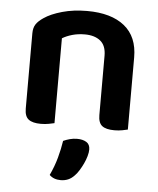

<svg xmlns="http://www.w3.org/2000/svg" viewBox="-52 -533 671 816"><g transform="rotate(5 283.5 -125.0)"><path d="M377 -305Q377 -348 352.5 -368Q328 -388 286 -388Q257 -388 232.5 -381Q208 -374 190 -363V-1Q181 1 166 4Q151 7 132 7Q97 7 80 -6Q63 -19 63 -52V-373Q63 -397 73 -412Q83 -427 104 -441Q133 -461 181 -474.5Q229 -488 287 -488Q390 -488 446.5 -442.5Q503 -397 503 -309V-1Q495 1 479.5 4Q464 7 446 7Q410 7 393.5 -6Q377 -19 377 -52ZM296 212Q283 226 268.5 232Q254 238 237 238Q207 238 189 220Q207 182 217.5 143.5Q228 105 233 71Q246 65 261 61Q276 57 292 57Q316 57 331.5 66.5Q347 76 347 98Q347 110 342.5 126Q338 142 330.5 158Q323 174 314 188.5Q305 203 296 212Z"/></g></svg>

Font: Baloo Paaji 2 SemiBold
Style: Regular
Weight: 600
Designer: Shuchita Grover, Noopur Datye and Ek Type
Foundry: Ek Type
Version: Version 1.640;hotconv 1.0.111;makeotfexe 2.5.65597; ttfautoh